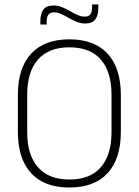

<svg xmlns="http://www.w3.org/2000/svg" viewBox="-20 -824 617 854"><path d="M288.5 10Q177 10 118.2 -54Q59.5 -118 59.5 -237V-402Q59.5 -521 118.2 -585Q177 -649 288.5 -649Q400 -649 458.8 -585Q517.5 -521 517.5 -402V-237Q517.5 -118 458.8 -54Q400 10 288.5 10ZM288.5 -25.5Q381 -25.5 428.5 -80.2Q476 -135 476 -236V-403.5Q476 -504.5 428.5 -559Q381 -613.5 288.5 -613.5Q196.5 -613.5 148.8 -559Q101 -504.5 101 -403.5V-236Q101 -135 148.8 -80.2Q196.5 -25.5 288.5 -25.5ZM359 -719.5Q339 -719.5 320.8 -727Q302.5 -734.5 285.8 -744.2Q269 -754 252.8 -761.5Q236.5 -769 220 -769Q202.5 -769 195 -758.5Q187.5 -748 187.5 -727.5V-715H159.5V-730.5Q159.5 -761.5 172.2 -780.5Q185 -799.5 218 -799.5Q238.5 -799.5 256.5 -792Q274.5 -784.5 291.2 -774.8Q308 -765 324.5 -757.5Q341 -750 357 -750Q375 -750 382.2 -760.8Q389.5 -771.5 389.5 -792V-804H417.5V-788Q417.5 -758 404.8 -738.8Q392 -719.5 359 -719.5Z"/></svg>

Font: Anek Devanagari ExtraLight
Style: Regular
Weight: 250
Designer: Kailash Malviya (Devanagari) & Yesha Goshar (Latin)
Foundry: Ek Type
Version: Version 1.003